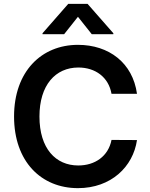

<svg xmlns="http://www.w3.org/2000/svg" viewBox="-20 -971 784 1001"><path d="M561.4 -481.9H694.2C671.9 -643.5 547.6 -737.2 386.4 -737.2C196.4 -737.2 53.3 -598.7 53.3 -363.6C53.3 -128.9 194.6 9.9 386.4 9.9C559.3 9.9 674 -101.9 694.2 -240.8L561.4 -241.5C544.7 -156.2 475.1 -108.3 388.1 -108.3C270.2 -108.3 185.7 -196.7 185.7 -363.6C185.7 -527.7 269.5 -619 388.5 -619C476.9 -619 546.2 -568.9 561.4 -481.9ZM201.7 -792.6H314.3L386.4 -883.5L458.5 -792.6H571V-797.6L436.4 -951H335.9L201.7 -797.6Z"/></svg>

Font: Margiela Sans Semi Bold
Style: Regular
Weight: 600
Designer: Stefan Endress, Andreas Faust
Version: Version 1.100;FEAKit 1.0